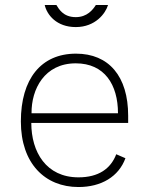

<svg xmlns="http://www.w3.org/2000/svg" viewBox="-20 -743 605 773"><path d="M415 -723H366C354 -704 331 -674 285 -674C233 -674 216 -709 207 -723H160C169 -683 208 -634 285 -634C364 -634 405 -689 415 -723ZM106 -248H496V-277C496 -436 418 -527 286 -527C145 -527 64 -425 64 -254C64 -85 161 10 296 10C388 10 458 -32 485 -106L448 -122C426 -64 377 -29 296 -29C166 -29 106 -131 106 -248ZM107 -287C106 -384 159 -488 285 -488C401 -488 455 -402 455 -287Z"/></svg>

Font: United Sans Thin
Style: Regular
Weight: 100
Designer: Pablo Impallari, Rodrigo Fuenzalida (Modified by Dan O. Williams)
Version: Version 1.000;PS 001.000;hotconv 1.0.88;makeotf.lib2.5.64775